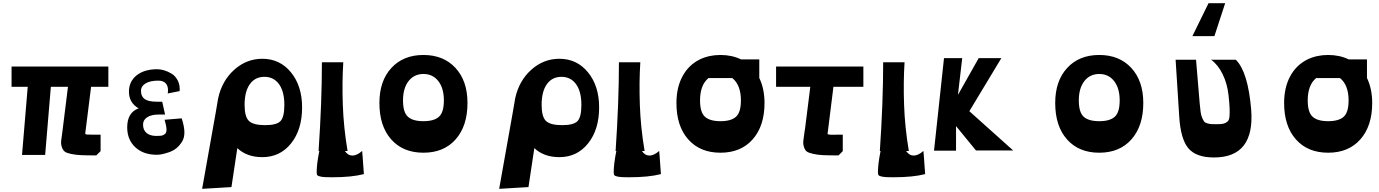

<svg xmlns="http://www.w3.org/2000/svg" viewBox="-20 -951 8702 1212"><path d="M664 -403H555L518 -108Q519 -103 526.5 -102Q534 -101 561 -101Q592 -101 615 -101V3L588 30Q528 30 493.5 28.5Q459 27 430 21Q401 15 389.5 6.5Q378 -2 371 -21Q364 -40 366 -61.5Q368 -83 374 -121L409 -403H301L265 27H119L155 -403H53V-531H664Z M970 26Q885 26 834 -21.5Q783 -69 783 -147Q783 -241 855 -267Q794 -302 794 -372Q794 -437 842.5 -475.5Q891 -514 973 -514Q992 -514 1015 -507.5Q1038 -501 1062.5 -486.5Q1087 -472 1102 -443Q1117 -414 1114 -376L1039 -361Q1045 -400 1029.5 -421Q1014 -442 980 -442Q928 -442 899 -424.5Q870 -407 870 -377Q870 -342 893.5 -325.5Q917 -309 969 -309H1004L1022 -228H982Q936 -228 909.5 -211Q883 -194 883 -165Q883 -131 904 -112.5Q925 -94 963 -93Q987 -93 998.5 -94.5Q1010 -96 1021 -105Q1032 -114 1031 -136Q1030 -158 1019 -195L1127 -204Q1143 -155 1144 -118.5Q1145 -82 1129 -56.5Q1113 -31 1093 -15Q1073 1 1046.5 10Q1020 19 1002 22.5Q984 26 970 26Z M1478 -16 1441 230 1256 241 1342 -242 1357 -330Q1381 -441 1458.5 -510.5Q1536 -580 1636 -580Q1747 -580 1817 -494Q1887 -408 1887 -273Q1887 -133 1817.5 -46Q1748 41 1636 41Q1538 41 1478 -16ZM1775 -289Q1775 -373 1741.5 -419.5Q1708 -466 1649 -466Q1590 -466 1557 -419.5Q1524 -373 1524 -289Q1524 -214 1551.5 -187.5Q1579 -161 1654 -161Q1726 -161 1750.5 -186.5Q1775 -212 1775 -289Z M2269 37Q2277 141 2277 148Q2201 168 2075 168Q2024 168 2010 165Q1989 161 1984 156Q1979 151 1979 136Q1979 86 1995 5L1996 2H1991Q2012 -306 2012 -558H2147Q2139 -433 2144 -289.5Q2149 -146 2174 2H2157Q2176 31 2205 31Q2233 31 2266 2Z M2375 -301Q2375 -440 2450.5 -522Q2526 -604 2653 -604Q2780 -604 2855.5 -522Q2931 -440 2931 -301Q2931 -156 2856.5 -71.5Q2782 13 2653 13Q2524 13 2449.5 -71Q2375 -155 2375 -301ZM2782 -317Q2782 -394 2747 -439Q2712 -484 2653 -484Q2594 -484 2559 -439Q2524 -394 2524 -317Q2524 -242 2555 -214Q2586 -186 2653 -186Q2720 -186 2751 -214Q2782 -242 2782 -317Z M3353 -16 3316 230 3131 241 3217 -242 3232 -330Q3256 -441 3333.5 -510.5Q3411 -580 3511 -580Q3622 -580 3692 -494Q3762 -408 3762 -273Q3762 -133 3692.5 -46Q3623 41 3511 41Q3413 41 3353 -16ZM3650 -289Q3650 -373 3616.5 -419.5Q3583 -466 3524 -466Q3465 -466 3432 -419.5Q3399 -373 3399 -289Q3399 -214 3426.5 -187.5Q3454 -161 3529 -161Q3601 -161 3625.5 -186.5Q3650 -212 3650 -289Z M4144 37Q4152 141 4152 148Q4076 168 3950 168Q3899 168 3885 165Q3864 161 3859 156Q3854 151 3854 136Q3854 86 3870 5L3871 2H3866Q3887 -306 3887 -558H4022Q4014 -433 4019 -289.5Q4024 -146 4049 2H4032Q4051 31 4080 31Q4108 31 4141 2Z M4773 -459Q4806 -390 4806 -301Q4806 -156 4731.5 -71.5Q4657 13 4528 13Q4399 13 4324.5 -71Q4250 -155 4250 -301Q4250 -398 4288 -469Q4326 -540 4396 -575V-576H4398Q4456 -604 4528 -604Q4600 -604 4658 -576H4773ZM4657 -317Q4657 -414 4603 -458H4452Q4399 -414 4399 -317Q4399 -242 4430 -214Q4461 -186 4528 -186Q4595 -186 4626 -214Q4657 -242 4657 -317Z M5430 -403H5241L5204 -106Q5206 -101 5225.5 -100.5Q5245 -100 5300 -101V3L5273 30Q5212 30 5177.5 28.5Q5143 27 5114 20.5Q5085 14 5073.5 6Q5062 -2 5055.5 -21.5Q5049 -41 5051 -62.5Q5053 -84 5059 -122Q5059 -124 5059.5 -127Q5060 -130 5061 -132L5095 -403H4879V-531H5430Z M5812 37Q5820 141 5820 148Q5744 168 5618 168Q5567 168 5553 165Q5532 161 5527 156Q5522 151 5522 136Q5522 86 5538 5L5539 2H5534Q5555 -306 5555 -558H5690Q5682 -433 5687 -289.5Q5692 -146 5717 2H5700Q5719 31 5748 31Q5776 31 5809 2Z M5876 0 5939 -584H6054L6027 -352L6158 -584H6301L6099 -249L6376 -1H6141L6015 -155V0Z M6641 -301Q6641 -440 6716.5 -522Q6792 -604 6919 -604Q7046 -604 7121.5 -522Q7197 -440 7197 -301Q7197 -156 7122.5 -71.5Q7048 13 6919 13Q6790 13 6715.5 -71Q6641 -155 6641 -301ZM7048 -317Q7048 -394 7013 -439Q6978 -484 6919 -484Q6860 -484 6825 -439Q6790 -394 6790 -317Q6790 -242 6821 -214Q6852 -186 6919 -186Q6986 -186 7017 -214Q7048 -242 7048 -317Z M7609 -931H7714L7646 -723H7507ZM7424 -214 7401 -574H7530L7553 -299Q7556 -265 7559 -243.5Q7562 -222 7569 -206.5Q7576 -191 7581.5 -183.5Q7587 -176 7602 -172Q7617 -168 7628 -167.5Q7639 -167 7664 -167Q7690 -167 7703.5 -170.5Q7717 -174 7728 -183Q7739 -192 7741 -214Q7743 -236 7742 -266.5Q7741 -297 7735 -351Q7727 -423 7698 -482.5Q7669 -542 7625 -574H7781Q7858 -498 7878 -260Q7902 43 7643 43Q7531 43 7482 -14.5Q7433 -72 7424 -214Z M8609 -459Q8642 -390 8642 -301Q8642 -156 8567.5 -71.5Q8493 13 8364 13Q8235 13 8160.5 -71Q8086 -155 8086 -301Q8086 -398 8124 -469Q8162 -540 8232 -575V-576H8234Q8292 -604 8364 -604Q8436 -604 8494 -576H8609ZM8493 -317Q8493 -414 8439 -458H8288Q8235 -414 8235 -317Q8235 -242 8266 -214Q8297 -186 8364 -186Q8431 -186 8462 -214Q8493 -242 8493 -317Z"/></svg>

Font: OpenDyslexic
Style: Bold
Weight: 800
Designer: Abbie Gonzalez
Version: Version 0.920;hotconv 1.0.109;makeotfexe 2.5.65596